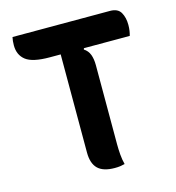

<svg xmlns="http://www.w3.org/2000/svg" viewBox="-106 -790 811 886"><g transform="rotate(-15 300.0 -347.0)"><path d="M382 0Q370 3 359.5 4.5Q349 6 334 6Q279 6 253.5 -19Q228 -44 228 -96V-565H176Q94 -565 62 -590Q30 -615 30 -661Q30 -683 34 -700H500Q537 -700 551 -675.5Q565 -651 565 -616Q565 -601 563 -588Q561 -575 558 -565H339L337 -559Q356 -547 364 -526Q372 -505 372 -475V-97Q372 -73 374 -48Q376 -23 382 0Z"/></g></svg>

Font: Recursive Mn Csl St
Style: Bold
Weight: 700
Monospace: yes
Version: Version 1.079;hotconv 1.0.112;makeotfexe 2.5.65598; ttfautoh